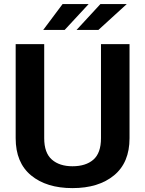

<svg xmlns="http://www.w3.org/2000/svg" viewBox="-20 -932 727 962"><path d="M473 -782H363.5L483 -911.5H615ZM304 -782H196.5L293.5 -911.5H424ZM343 10.5Q213 10.5 135.8 -53.2Q58.5 -117 58.5 -239.5V-711H201.5V-239.5Q201.5 -166 239.8 -132.5Q278 -99 343 -99Q410 -99 448 -132.2Q486 -165.5 486 -239.5V-711H629V-239.5Q629 -117.5 551.5 -53.5Q474 10.5 343 10.5Z"/></svg>

Font: Roberto Sans
Style: Bold
Weight: 700
Designer: Google (font) & Cristiano Sobral (main changes)
Version: Version 1.000;October 12, 2021;FontCreator 14.0.0.2814 64-bi